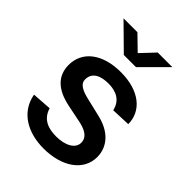

<svg xmlns="http://www.w3.org/2000/svg" viewBox="-211 -831 948 948"><g transform="rotate(45 263.5 -357.0)"><path d="M327 -724 259 -652 185 -724H88L217 -597H302L429 -724ZM263 10C389 10 481 -51 481 -148C481 -198 454 -268 345 -295L252 -317C187 -331 167 -351 167 -376C167 -429 215 -444 264 -444C317 -444 361 -423 373 -367L474 -371C474 -461 398 -527 267 -527C137 -527 58 -463 59 -368C60 -292 110 -246 204 -227L302 -207C353 -195 375 -173 375 -142C375 -101 328 -76 265 -76C209 -76 162 -93 144 -152L42 -145C61 -40 154 10 263 10Z"/></g></svg>

Font: United Sans SemiBold
Style: Regular
Weight: 600
Designer: Pablo Impallari, Rodrigo Fuenzalida (Modified by Dan O. Williams)
Version: Version 1.000;PS 001.000;hotconv 1.0.88;makeotf.lib2.5.64775